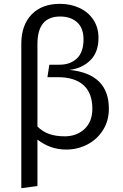

<svg xmlns="http://www.w3.org/2000/svg" viewBox="-20 -768 640 1000"><path d="M547 -202Q547 -139 516.5 -90.5Q486 -42 435 -15.5Q384 11 325 11Q242 11 175 -41V201L91 212V-540Q91 -637 144.5 -692.5Q198 -748 292 -748Q347 -748 393 -727Q439 -706 466 -665.5Q493 -625 493 -571Q493 -496 450.5 -454Q408 -412 342 -404Q547 -383 547 -202ZM461 -202Q461 -283 415 -324.5Q369 -366 281 -366H227L237 -431H290Q346 -431 380.5 -463.5Q415 -496 415 -563Q415 -622 381.5 -652Q348 -682 293 -682Q175 -682 175 -539V-109Q202 -82 236.5 -70Q271 -58 317 -58Q379 -58 420 -96Q461 -134 461 -202Z"/></svg>

Font: Fira Mono
Style: Regular
Weight: 400
Designer: Carrois Corporate & Edenspiekermann AG
Foundry: Carrois Corporate GbR & Edenspiekermann AG
Version: Version 3.206